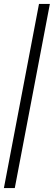

<svg xmlns="http://www.w3.org/2000/svg" viewBox="-25 -756 277 991"><path d="M-4.9 214.8 176.3 -735.8H232.4L51.3 214.8Z"/></svg>

Font: Charis SIL Afr
Style: Italic
Weight: 400
Italic angle: -11°
Foundry: SIL International
Version: Version 5.000